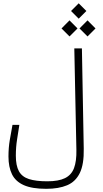

<svg xmlns="http://www.w3.org/2000/svg" viewBox="-20 -989 626 1172"><path d="M262.2 163.6Q175.8 163.6 125.2 141.1Q74.7 118.7 53.2 74.7Q31.7 30.8 31.7 -33.7Q31.7 -87.4 39.8 -134.8Q47.9 -182.1 56.2 -226.6H98.1Q91.8 -184.1 84.2 -137.5Q76.7 -90.8 76.7 -38.6Q76.7 22 95.5 56.2Q114.3 90.3 156.7 104Q199.2 117.7 269 117.7Q337.4 117.7 376.7 98.4Q416 79.1 431.9 36.9Q447.8 -5.4 446.3 -74.7L433.6 -693.4H480L491.2 -81.5Q493.2 13.2 467.3 66.7Q441.4 120.1 389.9 141.8Q338.4 163.6 262.2 163.6ZM514.2 -766.6 465.3 -815.4 514.2 -864.7 563 -815.4ZM404.3 -766.6 355.5 -815.4 404.3 -864.7 453.1 -815.4ZM460.4 -875 413.6 -921.9 460.4 -968.8 507.3 -921.9Z"/></svg>

Font: Cascadia Code ExtraLight
Style: Regular
Weight: 200
Monospace: yes
Designer: Aaron Bell
Foundry: Saja Typeworks
Version: Version 2407.024; ttfautohint (v1.8.4)